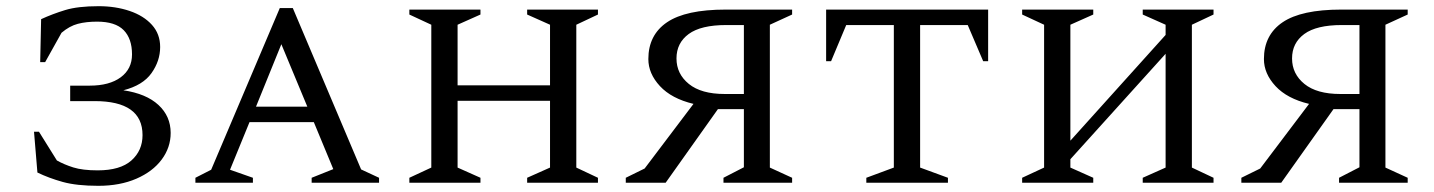

<svg xmlns="http://www.w3.org/2000/svg" viewBox="-20 -591 4638 621"><path d="M299 -571Q354 -571 399.5 -555.5Q445 -540 471.5 -510.5Q498 -481 498 -439Q498 -394 470 -354.5Q442 -315 379 -299Q453 -288 492.5 -251.5Q532 -215 532 -161Q532 -114 503 -75Q474 -36 421 -13Q368 10 298 10Q228 10 183 -2.5Q138 -15 101 -33L90 -165H106L164 -72Q187 -59 217 -49.5Q247 -40 296 -40Q369 -40 405 -72Q441 -104 441 -154Q441 -264 286 -264H207V-314H270Q334 -314 370.5 -341Q407 -368 407 -415Q407 -466 380 -493.5Q353 -521 294 -521Q259 -521 232 -514Q205 -507 179 -485L126 -390H110L113 -529Q150 -546 191 -558.5Q232 -571 299 -571Z M612 0V-16L663 -42L885 -565H927L1148 -43L1206 -16V0H988V-16L1058 -44L995 -196H787L724 -42L798 -16V0ZM808 -246H974L890 -448Z M1304 0V-16L1375 -49V-511L1304 -544V-560H1534V-544L1460 -511V-315H1759V-511L1685 -544V-560H1914V-544L1844 -511V-49L1914 -16V0H1685V-16L1759 -49V-265H1460V-49L1534 -16V0Z M2133 0H2004V-16L2065 -46L2223 -255Q2152 -272 2114.5 -312.5Q2077 -353 2077 -400Q2077 -478 2137.5 -519Q2198 -560 2327 -560H2542V-544L2470 -511V-49L2542 -16V0H2320V-16L2386 -50V-238H2302ZM2324 -287H2386V-510H2329Q2247 -510 2207.5 -481Q2168 -452 2168 -402Q2168 -352 2208 -319.5Q2248 -287 2324 -287Z M2782 0V-16L2871 -49V-510H2717L2668 -393H2652V-560H3176V-393H3160L3110 -510H2956V-49L3046 -16V0Z M3286 0V-16L3357 -49V-511L3286 -544V-560H3516V-544L3442 -511V-136L3750 -478V-511L3676 -544V-560H3905V-544L3835 -511V-49L3905 -16V0H3676V-16L3750 -49V-417L3442 -76V-49L3516 -16V0Z M4124 0H3995V-16L4056 -46L4214 -255Q4143 -272 4105.5 -312.5Q4068 -353 4068 -400Q4068 -478 4128.5 -519Q4189 -560 4318 -560H4533V-544L4461 -511V-49L4533 -16V0H4311V-16L4377 -50V-238H4293ZM4315 -287H4377V-510H4320Q4238 -510 4198.5 -481Q4159 -452 4159 -402Q4159 -352 4199 -319.5Q4239 -287 4315 -287Z"/></svg>

Font: Spectral SC
Style: Regular
Weight: 400
Designer: Jean-Baptiste Levee
Foundry: Production Type
Version: Version 2.001